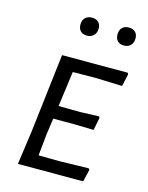

<svg xmlns="http://www.w3.org/2000/svg" viewBox="-106 -753 634 821"><g transform="rotate(15 211.0 -343.0)"><path d="M179 -440 158 -284 254 -283 337 -286 340 -279 329 -224 240 -226H150L140 -156L130 -58L223 -57L351 -60L356 -55L343 0H54L75 -150L116 -498H407L410 -491L398 -437L279 -441ZM238 -648Q238 -629 226.5 -617.5Q215 -606 197 -606Q178 -606 168 -616.5Q158 -627 158 -645Q158 -664 169 -675Q180 -686 199 -686Q217 -686 227.5 -676Q238 -666 238 -648ZM401 -648Q401 -629 390 -617.5Q379 -606 360 -606Q342 -606 332 -616.5Q322 -627 322 -645Q322 -664 332.5 -675Q343 -686 362 -686Q380 -686 390.5 -676Q401 -666 401 -648Z"/></g></svg>

Font: Alegreya Sans SC
Style: Italic
Weight: 400
Italic angle: -7°
Designer: Juan Pablo del Peral
Foundry: Huerta Tipografica
Version: Version 2.008; ttfautohint (v1.6)